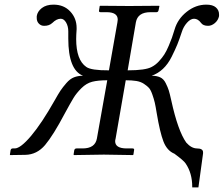

<svg xmlns="http://www.w3.org/2000/svg" viewBox="-20 -671 969 832"><path d="M23.9 1 22.9 -1 25.9 -20Q27.8 -27.8 35.2 -27.8H43.9Q68.8 -27.8 115 -82.5Q161.1 -137.2 216.8 -235.8Q232.9 -264.6 242.4 -278.8Q252 -293 267.6 -311Q283.2 -329.1 300.5 -335.9Q317.9 -342.8 339.8 -342.8Q275.9 -367.7 275.9 -503.9V-535.2Q275.9 -557.1 266.4 -573.5Q256.8 -589.8 243.2 -589.8Q225.1 -589.8 207 -571.8Q192.9 -558.6 170.9 -559.1Q157.7 -559.1 148.4 -568.6Q139.2 -578.1 139.2 -592.8V-601.1Q142.1 -621.1 161.1 -636Q180.2 -650.9 211.9 -650.9Q256.8 -650.9 284.4 -621.3Q312 -591.8 312 -549.8V-543.9Q310.1 -518.1 310.1 -502Q310.1 -411.1 354 -380.9Q375 -365.7 452.1 -366.2L488.8 -574.2Q489.7 -578.1 490.2 -585.9Q490.2 -618.2 441.9 -618.2H416Q407.2 -618.2 409.2 -626L412.1 -645L414.1 -646Q501 -645 540 -645L668.9 -646L670.9 -645L667 -626Q665 -618.2 658.2 -618.2H631.8Q576.7 -618.2 568.8 -574.2L533.2 -366.2Q610.4 -366.2 637.2 -380.9Q654.3 -389.6 668.7 -405.3Q683.1 -420.9 692.1 -435.1Q701.2 -449.2 711.2 -472.7Q721.2 -496.1 725.1 -507.6Q729 -519 736.8 -543.9Q750 -588.9 789.1 -619.9Q828.1 -650.9 874 -650.9Q901.9 -650.9 915.5 -638.9Q929.2 -627 929.2 -608.9V-601.1Q925.3 -583 911.1 -571Q897 -559.1 881.8 -559.1Q859.9 -559.1 851.1 -571.8Q837.9 -589.8 820.8 -589.8Q805.7 -589.8 790.3 -572.5Q774.9 -555.2 768.1 -533.2Q756.8 -499 748.5 -478.5Q740.2 -458 724.1 -425.5Q708 -393.1 686 -372.6Q664.1 -352.1 637.2 -342.8Q659.2 -342.8 674.1 -335.9Q689 -329.1 698 -311Q707 -293 711.4 -279.1Q715.8 -265.1 722.2 -235.8Q751 -104 787.1 -53.2Q809.1 -28.3 833 -27.8Q859.9 -27.8 859.9 -11.2V-5.9L839.8 141.1H813V138.2Q813 79.1 784.2 37.1Q776.4 24.9 735.8 -4.9Q703.6 -18.1 688.2 -58.1Q672.9 -98.1 659.2 -180.2Q654.3 -210.9 650.6 -226.6Q647 -242.2 639.9 -262.2Q632.8 -282.2 625 -290.5Q617.2 -298.8 603.5 -307.9Q589.8 -316.9 570.8 -320.1Q551.8 -323.2 524.9 -323.2L481 -70.8Q479 -63 479 -59.1Q479 -28.3 527.8 -27.8H554.2Q563 -27.8 561 -20L558.1 -1L556.2 1Q469.2 -1 430.2 -1L300.8 1L298.8 -1L301.8 -20Q303.7 -27.8 312 -27.8H337.9Q392.1 -27.8 399.9 -70.8L444.8 -323.2Q404.8 -323.2 379.4 -316.7Q354 -310.1 332.5 -288.6Q311 -267.1 298.6 -246.6Q286.1 -226.1 261.2 -180.2Q210.4 -84 175.3 -42.5Q140.1 -1 89.8 0Z"/></svg>

Font: Linux Libertine
Style: Italic
Weight: 400
Italic angle: -12°
Designer: Philipp H. Poll
Foundry: Philipp H. Poll
Version: Version 5.1.6 ; ttfautohint (v0.9)